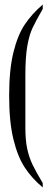

<svg xmlns="http://www.w3.org/2000/svg" viewBox="-20 -780 227 840"><path d="M167 21V40Q120 1 88.5 -47Q57 -95 38.5 -171.5Q20 -248 20 -361Q20 -474 38.5 -550Q57 -626 88.5 -673Q120 -720 167 -760V-741Q136 -687 122 -657Q108 -627 99.5 -579Q91 -531 91 -451V-221Q91 -167 99 -129.5Q107 -92 122 -60.5Q137 -29 167 21Z"/></svg>

Font: FFF_Magyar-Nemzet Bold
Style: Regular
Weight: 700
Width: 2
Designer: bBox Type GmbH
Foundry: bBox Type GmbH
Version: Version 0.004